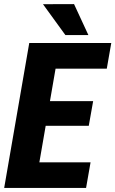

<svg xmlns="http://www.w3.org/2000/svg" viewBox="-20 -922 566 942"><path d="M424.3 -125.5 402.3 0H101.1L123 -125.5ZM274.4 -710.9 151.4 0H0.5L123.5 -710.9ZM437 -425.8 415.5 -304.7H153.8L175.3 -425.8ZM525.9 -710.9 503.9 -585H202.1L224.1 -710.9ZM343.3 -901.9 413.6 -750H300.8L190.9 -901.4Z"/></svg>

Font: Roboto Condensed ExtraBold
Style: Italic
Weight: 800
Italic angle: -12°
Designer: Christian Robertson
Foundry: Google
Version: Version 3.008; 2023